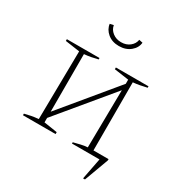

<svg xmlns="http://www.w3.org/2000/svg" viewBox="-190 -792 964 1045"><g transform="rotate(30 292.5 -269.0)"><path d="M35 0V-10Q55 -15 75 -19Q95 -23 120 -25L126 -454L35 -467V-478H240V-469Q220 -464 199.5 -460Q179 -456 156 -454V-92L434 -428V-454L343 -467V-478H548V-469Q526 -464 506 -460Q486 -456 463 -454V-26H558V-18L502 134H490L516 0H343V-8Q363 -13 385.5 -18.5Q408 -24 428 -25L433 -387L156 -53V-25L240 -12V0ZM298 -587Q255 -587 227 -610.5Q199 -634 195 -667L218 -672Q222 -646 244.5 -628.5Q267 -611 298 -611Q330 -611 352 -628.5Q374 -646 378 -672L401 -667Q398 -634 369.5 -610.5Q341 -587 298 -587Z"/></g></svg>

Font: Piazzolla Thin
Style: Regular
Weight: 100
Designer: Juan Pablo del Peral
Foundry: Huerta Tipografica
Version: Version 1.330